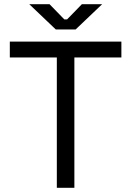

<svg xmlns="http://www.w3.org/2000/svg" viewBox="-20 -899 628 919"><path d="M252 0V-624H27V-700H561V-624H336V0ZM247 -758 120 -879H217L288 -806H301L372 -879H469L342 -758Z"/></svg>

Font: Space Grotesk Light
Style: Regular
Weight: 400
Version: Version 2.000